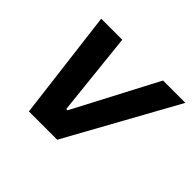

<svg xmlns="http://www.w3.org/2000/svg" viewBox="-121 -674 839 839"><g transform="rotate(45 298.0 -255.0)"><path d="M139 0 76 -510H206L247 -123H255L458 -510H596L314 0Z"/></g></svg>

Font: Saira SemiBold
Style: Italic
Weight: 600
Italic angle: -12°
Designer: Hector Gatti with collaboration of the Omnibus-Type team
Foundry: Omnibus-Type
Version: Version 1.100; ttfautohint (v1.8.3)